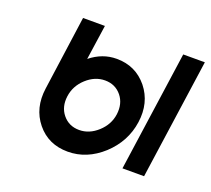

<svg xmlns="http://www.w3.org/2000/svg" viewBox="-94 -619 827 751"><g transform="rotate(20 319.5 -244.0)"><path d="M297 -300Q340 -300 366 -268Q391 -237 385 -191Q379 -147 344 -115Q309 -83 267 -83Q224 -83 198 -115Q173 -146 179 -191Q185 -236 220 -268Q255 -300 297 -300ZM311 -395Q281 -395 254 -385Q227 -375 202 -355L223 -500H132L89 -191Q77 -106 125 -47Q173 12 254 12Q333 12 398 -47Q463 -107 475 -191Q487 -275 439 -335Q390 -395 311 -395ZM549 -500 478 0H568L639 -500Z"/></g></svg>

Font: Unageo
Style: Medium-Italic
Weight: 500
Designer: Richard Sepsi
Foundry: Richard Sepsi
Version: Version 2.000